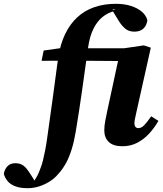

<svg xmlns="http://www.w3.org/2000/svg" viewBox="-178 -752 854 1007"><path d="M-33 235Q-72 235 -98 225Q-124 215 -138 198Q-152 181 -158 160Q-154 136 -139 120Q-124 104 -98 104Q-79 104 -65.5 110.5Q-52 117 -40 131Q-28 145 -14 168L6 200L-11 197H7L0 200Q10 184 18.5 168Q27 152 34 131Q42 112 47.5 88.5Q53 65 59 35.5Q65 6 70 -32Q85 -135 99 -240Q113 -345 127 -449Q138 -520 163.5 -573Q189 -626 227.5 -661.5Q266 -697 317 -714.5Q368 -732 429 -732Q474 -732 508.5 -721Q543 -710 565.5 -691Q588 -672 595 -646Q591 -617 573.5 -601.5Q556 -586 527 -586Q499 -586 480.5 -600.5Q462 -615 445 -642L411 -698L428 -703H412L422 -694Q389 -686 361 -664Q333 -642 313 -603Q293 -564 284 -503Q269 -394 253 -281Q237 -168 219 -60Q210 -7 197 34Q184 75 167 105.5Q150 136 128 160Q109 183 83 199.5Q57 216 27.5 225.5Q-2 235 -33 235ZM464 15Q416 15 392.5 -7.5Q369 -30 369 -68Q369 -93 374.5 -120.5Q380 -148 385 -172L441 -432L178 -434L40 -433L51 -487L179 -505V-499H474L576 -514L613 -502L537 -162Q533 -144 530 -129.5Q527 -115 527 -105Q527 -93 532.5 -86.5Q538 -80 548 -80Q563 -80 577.5 -94.5Q592 -109 615 -142L653 -118Q631 -80 603 -50Q575 -20 540.5 -2.5Q506 15 464 15Z"/></svg>

Font: Source Serif 4
Style: Bold Italic
Weight: 700
Italic angle: -12°
Designer: Frank Grießhammer
Foundry: Adobe Systems Incorporated
Version: Version 4.004;hotconv 1.0.116;makeotfexe 2.5.65601